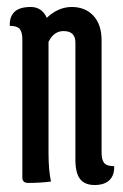

<svg xmlns="http://www.w3.org/2000/svg" viewBox="-20 -520 352 550"><path d="M119 -82Q119 -33 126 0Q96 4 61 4Q44 4 44 -11V-407Q44 -428 36.5 -437Q29 -446 8 -446Q7 -472 21.5 -486Q36 -500 68 -500Q100 -500 114 -469Q147 -500 185.5 -500Q224 -500 247.5 -475Q271 -450 271 -404V-83Q271 -62 278.5 -53Q286 -44 307 -44Q308 -18 293.5 -4Q279 10 251 10Q223 10 209.5 -7Q196 -24 196 -63V-398Q196 -431 162 -431Q134 -431 119 -400Z"/></svg>

Font: Medula One
Style: Regular
Weight: 400
Designer: Luciano Vergara
Foundry: Luciano Vergara
Version: Version 1.002